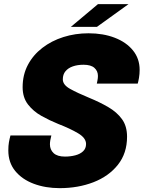

<svg xmlns="http://www.w3.org/2000/svg" viewBox="-20 -914 708 946"><path d="M274 13Q204 13 146.5 -8.5Q89 -30 55 -71.5Q21 -113 21 -173Q21 -196.5 24 -213.2Q27 -230 31.5 -246.5H233Q229.5 -234 227.8 -222.8Q226 -211.5 226 -203Q226 -176.5 244.2 -159.5Q262.5 -142.5 300 -142.5Q327.5 -142.5 351.2 -148.8Q375 -155 389.5 -168.8Q404 -182.5 404 -204.5Q404 -234 365 -257.2Q326 -280.5 266.5 -303.5Q225.5 -320 185 -342.5Q144.5 -365 118 -399.2Q91.5 -433.5 91.5 -484.5Q91.5 -545.5 117.5 -594.5Q143.5 -643.5 188.8 -678.2Q234 -713 292.5 -731.5Q351 -750 416 -750Q488.5 -750 545.5 -728Q602.5 -706 635.2 -665.5Q668 -625 668 -569.5Q668 -549.5 664.8 -530.5Q661.5 -511.5 658.5 -502H457Q458 -506.5 460.2 -517.8Q462.5 -529 462.5 -540Q462.5 -564 445.2 -579.5Q428 -595 391.5 -595Q362 -595 339 -587Q316 -579 302.8 -563.2Q289.5 -547.5 289.5 -523Q289.5 -496 325.5 -476Q361.5 -456 418.5 -432.5Q471 -411 513.5 -386.2Q556 -361.5 581 -327Q606 -292.5 606 -240.5Q606 -159 561 -102.2Q516 -45.5 440.5 -16.2Q365 13 274 13ZM329 -781.5 462.5 -893.5H613L457.5 -781.5Z"/></svg>

Font: Epilogue Black
Style: Italic
Weight: 900
Italic angle: -12°
Designer: Tyler Finck
Foundry: Etcetera Type Co
Version: Version 2.111